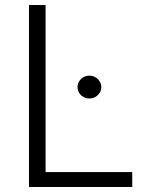

<svg xmlns="http://www.w3.org/2000/svg" viewBox="-20 -747 597 767"><path d="M95.7 0V-727.1H162.1V-59.6H508.3V0ZM370.6 -366.9Q356.4 -353.5 336.9 -353.5Q317.4 -353.5 303.5 -366.9Q289.6 -380.4 289.6 -398.9Q289.6 -417.5 303.5 -431.2Q317.4 -444.8 336.9 -444.8Q356.4 -444.8 370.6 -431.2Q384.8 -417.5 384.8 -398.9Q384.8 -380.4 370.6 -366.9Z"/></svg>

Font: Interop Light
Style: Regular
Weight: 300
Designer: Rasmus Andersson, Google, Jang Haemin
Foundry: jhaemin
Version: Version 1.007